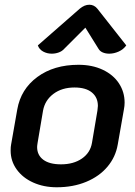

<svg xmlns="http://www.w3.org/2000/svg" viewBox="-20 -783 572 812"><path d="M25 -146Q25 -163 27 -172L53 -320Q68 -406 138 -457.5Q208 -509 312 -509Q370 -509 414.5 -488Q459 -467 483 -430.5Q507 -394 507 -349Q507 -335 504 -320L478 -172Q469 -119 434.5 -78Q400 -37 344.5 -14Q289 9 220 9Q165 9 120.5 -11Q76 -31 50.5 -66.5Q25 -102 25 -146ZM369 -179 392 -315Q394 -329 394 -335Q394 -371 368.5 -392Q343 -413 295 -413Q242 -413 206 -386Q170 -359 162 -315L139 -179Q137 -167 137 -161Q137 -127 163 -107.5Q189 -88 238 -88Q291 -88 326.5 -112.5Q362 -137 369 -179ZM199 -556Q179 -556 162.5 -565Q146 -574 140 -591L317 -746Q337 -763 358 -763Q378 -763 392 -746L514 -591Q502 -574 482 -565Q462 -556 442 -556Q427 -556 415 -561Q403 -566 397 -576L341 -666L251 -576Q242 -566 228 -561Q214 -556 199 -556Z"/></svg>

Font: K2D SemiBold
Style: Italic
Weight: 600
Italic angle: -10°
Designer: Katatrad Aksorn Co.,Ltd.
Foundry: Cadson Demak Co.,Ltd.
Version: Version 1.000; ttfautohint (v1.6)